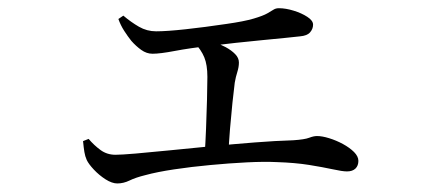

<svg xmlns="http://www.w3.org/2000/svg" viewBox="-20 -478 1040 458"><path d="M259.8 -40.4Q247.3 -40.4 231.8 -50.2Q216.4 -60.1 203.8 -73.5Q191.3 -86.9 186.9 -96.4Q182.9 -105.2 181.3 -115.4Q179.6 -125.7 178.1 -141.4L191.4 -146.7Q204.3 -131.5 219.7 -120.2Q235.2 -108.8 255.5 -108.8Q268.8 -108.8 303.3 -111.7Q337.8 -114.6 385 -119.4Q432.1 -124.2 484.3 -129.2Q536.6 -134.2 587.3 -138.2Q638.1 -142.2 679.4 -143.4Q706.7 -145.2 717.5 -149.4Q728.2 -153.5 736.1 -153.5Q748.5 -153.5 765.2 -148.3Q781.9 -143.2 798 -134.5Q814 -125.8 824.5 -115.4Q834.9 -104.9 834.9 -94.3Q834.9 -82.7 827.9 -75.9Q820.8 -69.1 807.7 -69.1Q796.6 -69.1 773.6 -74.2Q750.6 -79.2 717.1 -84.6Q683.5 -89.9 640.6 -91.3Q610.5 -92.8 568.7 -90.7Q526.9 -88.6 481.5 -84.3Q436.1 -80.1 395.5 -74Q354.8 -67.9 326.9 -60.3Q303.4 -54.5 289 -47.4Q274.6 -40.4 259.8 -40.4ZM468.1 -108Q470.1 -135.2 471.5 -170.9Q472.9 -206.5 473.8 -240.5Q474.7 -274.5 474.7 -294.6Q474.7 -323.4 467.3 -341.3Q459.9 -359.3 443.5 -376.5L454.6 -388.8Q470.3 -385 487.1 -379.1Q503.8 -373.2 518 -365.7Q532.1 -358.1 541 -348.9Q549.9 -339.8 549.9 -328.9Q549.9 -318.3 546.2 -306.6Q542.4 -294.8 540 -281Q537.6 -262.8 534.5 -233Q531.4 -203.3 528.7 -170.8Q526.1 -138.3 524.7 -109.9ZM343.8 -349.8Q329.7 -349.8 317 -358.9Q304.3 -368 293.3 -380.5Q284.9 -391 276.2 -404.5Q267.6 -417.9 262.4 -432.7L274.2 -440.7Q292.6 -425.1 311.5 -414.2Q330.5 -403.3 352.3 -403.3Q377.7 -403.3 422.7 -408.2Q467.7 -413.1 520.2 -420.9Q562.3 -426.9 584.9 -433.6Q607.6 -440.3 617.8 -446.2Q628 -452 632.9 -455.2Q637.9 -458.4 645.4 -458.4Q661.6 -458.4 680.6 -452.5Q699.5 -446.7 713.1 -437.8Q726.8 -428.9 726.8 -419.2Q726.8 -409.1 719.7 -400.9Q712.7 -392.7 695.6 -391.3Q683.6 -389.7 659.6 -387.5Q635.6 -385.2 605.2 -382.2Q574.9 -379.3 542.6 -375.8Q510.2 -372.3 480.6 -368.6Q432.2 -363.2 397.1 -356.5Q361.9 -349.8 343.8 -349.8Z"/></svg>

Font: Noto Serif HK ExtraLight
Style: Regular
Weight: 200
Designer: Ryoko NISHIZUKA 西塚涼子 (kana & ideographs); Frank Grießhammer (Latin, Greek & Cyrillic); Wenlong ZHANG 张文龙 (bopomofo); San
Foundry: Adobe
Version: Version 2.002-H1;hotconv 1.1.0;makeotfexe 2.6.0